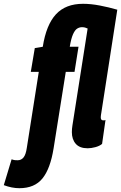

<svg xmlns="http://www.w3.org/2000/svg" viewBox="-140 -770 637 1010"><path d="M-38 220Q-77 220 -120 204L-79 68Q-68 72 -60.5 72.5Q-53 73 -47 73Q-28 73 -16 58Q-4 43 1 8L64 -392H22L43 -517L85 -524Q103 -639 154 -694.5Q205 -750 297 -750Q338 -750 385 -741Q432 -732 477 -719L393 -177Q392 -172 391 -164.5Q390 -157 390 -153Q390 -137 402 -137Q404 -137 408 -137Q412 -137 415 -139L397 -13Q384 -2 362 4Q340 10 321 10Q279 10 258.5 -13.5Q238 -37 238 -75Q238 -92 241 -110L321 -620Q314 -623 307.5 -625Q301 -627 291 -627Q278 -627 266 -619.5Q254 -612 244 -589.5Q234 -567 227 -524H273L252 -392H206L142 10Q125 117 83.5 168.5Q42 220 -38 220Z"/></svg>

Font: Georama ExtraCondensed ExtraBold
Style: Italic
Weight: 800
Width: 2
Italic angle: -9°
Designer: Jean-Baptiste Levee
Foundry: Production Type
Version: Version 1.000